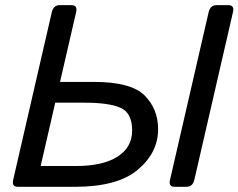

<svg xmlns="http://www.w3.org/2000/svg" viewBox="-20 -720 919 740"><path d="M653.3 0Q628.9 0 635.3 -26.9L784.2 -673.3Q790.5 -700.2 814.9 -700.2H859.9Q884.3 -700.2 877.9 -673.3L729 -26.9Q722.7 0 698.2 0ZM48.8 0Q24.4 0 30.8 -26.9L179.7 -673.3Q186 -700.2 210.4 -700.2H255.4Q279.8 -700.2 273.4 -673.3L211.4 -404.3H342.3Q484.9 -404.3 537.1 -352.3Q589.4 -300.3 589.4 -221.7Q589.4 -131.8 511.2 -65.9Q433.1 0 268.6 0ZM136.7 -80.1H271.5Q376.5 -80.1 432.9 -116.2Q489.3 -152.3 489.3 -216.8Q489.3 -285.6 443.8 -304.9Q398.4 -324.2 308.1 -324.2H192.9Z"/></svg>

Font: Istok Web
Style: BoldItalic
Weight: 700
Italic angle: -13°
Designer: Andrey V. Panov
Foundry: Andrey V. Panov
Version: Version 1.0.2g